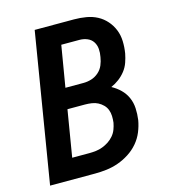

<svg xmlns="http://www.w3.org/2000/svg" viewBox="-109 -825 819 914"><g transform="rotate(-15 300.0 -367.5)"><path d="M25 0 146 -735H340Q370 -735 399.5 -730Q429 -725 453.5 -712Q478 -699 496.5 -678Q515 -657 525.5 -631Q536 -605 537 -575Q538 -545 533 -515Q529 -494 521.5 -472.5Q514 -451 500 -433Q486 -415 467.5 -401Q449 -387 428 -378Q452 -365 471 -346.5Q490 -328 501 -303.5Q512 -279 513.5 -250.5Q515 -222 511 -193Q506 -164 494.5 -136Q483 -108 463 -84.5Q443 -61 416.5 -44Q390 -27 361.5 -17Q333 -7 304 -3.5Q275 0 247 0ZM216 -431H305Q325 -431 344.5 -437Q364 -443 380 -457Q396 -471 404 -490Q412 -509 415 -529Q419 -549 417.5 -568.5Q416 -588 406 -603.5Q396 -619 378 -626.5Q360 -634 340 -634H250ZM161 -101H246Q262 -101 278.5 -103Q295 -105 311 -111Q327 -117 341.5 -126.5Q356 -136 367.5 -149.5Q379 -163 385 -179Q391 -195 394 -211Q396 -227 395.5 -243.5Q395 -260 389.5 -274.5Q384 -289 373 -300Q362 -311 348.5 -318Q335 -325 318.5 -327.5Q302 -330 285 -330H199Z"/></g></svg>

Font: Iosevka Aile
Style: Bold Italic
Weight: 700
Italic angle: -9°
Designer: Belleve Invis
Foundry: Belleve Invis
Version: Version 28.0.1; ttfautohint (v1.8.4)